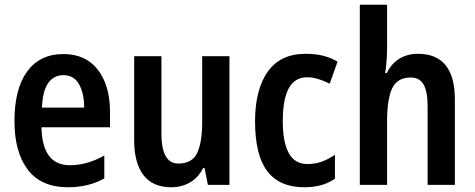

<svg xmlns="http://www.w3.org/2000/svg" viewBox="-20 -780 2004 810"><path d="M247 -552Q342 -552 393 -485.5Q444 -419 444 -309V-243H155Q158 -83 275 -83Q348 -83 420 -124V-27Q353 10 267 10Q153 10 97 -64.5Q41 -139 41 -268Q41 -406 95 -479Q149 -552 247 -552ZM247 -463Q208 -463 184 -430.5Q160 -398 157 -326H335Q335 -386 313.5 -424.5Q292 -463 247 -463Z M948 -543V0H857L843 -71H837Q816 -30 781 -10Q746 10 703 10Q624 10 585 -41.5Q546 -93 546 -189V-543H661V-217Q661 -90 732 -90Q791 -90 812 -135Q833 -180 833 -266V-543Z M1264 10Q1159 10 1107.5 -58Q1056 -126 1056 -268Q1056 -402 1109.5 -477.5Q1163 -553 1269 -553Q1314 -553 1346.5 -544Q1379 -535 1404 -520L1371 -427Q1345 -440 1321.5 -447Q1298 -454 1275 -454Q1173 -454 1173 -269Q1173 -88 1276 -88Q1310 -88 1337.5 -98Q1365 -108 1393 -127V-26Q1365 -7 1333.5 1.5Q1302 10 1264 10Z M1613 -575Q1613 -548 1610.5 -519.5Q1608 -491 1605 -472H1612Q1631 -512 1665 -532.5Q1699 -553 1743 -553Q1899 -553 1899 -360V0H1784V-332Q1784 -394 1767 -423.5Q1750 -453 1713 -453Q1656 -453 1634.5 -407.5Q1613 -362 1613 -268V0H1498V-760H1613Z"/></svg>

Font: Noto Sans Sinhala Condensed SemiBold
Style: Regular
Weight: 600
Width: 3
Designer: Jelle Bosma - Monotype Design Team
Foundry: Monotype Imaging Inc.
Version: Version 2.006; ttfautohint (v1.8.4.7-5d5b)